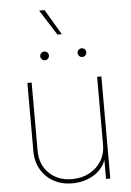

<svg xmlns="http://www.w3.org/2000/svg" viewBox="-61 -958 691 1010"><g transform="rotate(-5 285.0 -453.0)"><path d="M280.3 7.8Q224.6 7.8 181.6 -15.9Q138.7 -39.6 114.3 -81.8Q89.8 -124 89.8 -179.7V-539.1H112.3V-179.7Q112.3 -105.5 159.2 -60.1Q206.1 -14.6 280.3 -14.6Q331.1 -14.6 371.3 -35.9Q411.6 -57.1 434.8 -94.5Q458 -131.8 458 -179.7V-539.1H480.5V0H458V-117.2H463.9Q446.3 -54.7 394.5 -23.4Q342.8 7.8 280.3 7.8ZM389.6 -649.9Q380.4 -649.9 373.5 -656.7Q366.7 -663.6 366.7 -672.9Q366.7 -682.6 373.5 -689.2Q380.4 -695.8 389.6 -695.8Q399.4 -695.8 406 -689.2Q412.6 -682.6 412.6 -672.9Q412.6 -663.6 406 -656.7Q399.4 -649.9 389.6 -649.9ZM192.4 -649.9Q183.1 -649.9 176.3 -656.7Q169.4 -663.6 169.4 -672.9Q169.4 -682.6 176.3 -689.2Q183.1 -695.8 192.4 -695.8Q202.1 -695.8 208.7 -689.2Q215.3 -682.6 215.3 -672.9Q215.3 -663.6 208.7 -656.7Q202.1 -649.9 192.4 -649.9ZM269.5 -778.8 184.6 -912.6H213.4L292.5 -778.8Z"/></g></svg>

Font: Inter 18pt Thin
Style: Regular
Weight: 250
Designer: Rasmus Andersson
Foundry: rsms
Version: Version 4.001;git-66647c0bb